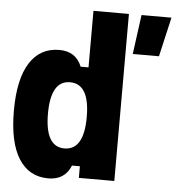

<svg xmlns="http://www.w3.org/2000/svg" viewBox="-58 -902 889 971"><g transform="rotate(5 386.5 -416.0)"><path d="M223 16Q125 16 72.5 -67Q20 -150 20 -310Q20 -470 72.5 -553Q125 -636 223 -636Q307 -636 337 -561H377V-848H557V0H377V-59H337Q307 16 223 16ZM594 -648 621 -848H773L727 -648ZM390 -310Q390 -478 291 -478Q193 -478 193 -310Q193 -142 291 -142Q390 -142 390 -310Z"/></g></svg>

Font: Martian Mono ExtraBold
Style: Regular
Weight: 800
Monospace: yes
Designer: Roman Shamin
Foundry: Evil Martians
Version: Version 1.000; ttfautohint (v1.8.4.7-5d5b)